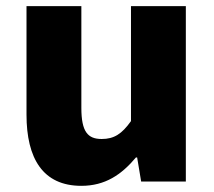

<svg xmlns="http://www.w3.org/2000/svg" viewBox="-20 -589 694 623"><path d="M244 14C321 14 374 -22 421 -78H425L438 0H583V-569H405V-196C375 -154 350 -138 310 -138C265 -138 244 -161 244 -239V-569H66V-217C66 -75 119 14 244 14Z"/></svg>

Font: Noto Sans CJK TC Black
Style: Regular
Weight: 900
Designer: Ryoko NISHIZUKA 西塚涼子 (kana, bopomofo & ideographs); Paul D. Hunt (Latin, Greek & Cyrillic); Sandoll Communications 산돌커뮤니
Foundry: Adobe
Version: Version 2.004;hotconv 1.0.118;makeotfexe 2.5.65603